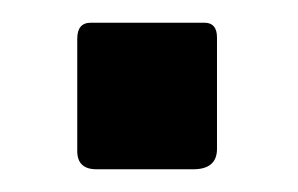

<svg xmlns="http://www.w3.org/2000/svg" viewBox="-20 -149 262 169"><path d="M171 -18Q171 0 150 0H65Q48 0 48 -16V-115Q48 -129 60 -129H160Q171 -129 171 -116Z"/></svg>

Font: Libre Franklin Medium
Style: Regular
Weight: 500
Designer: Pablo Impallari, Rodrigo Fuenzalida, Nhung Nguyen
Foundry: Impallari Type
Version: Version 3.000